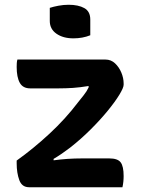

<svg xmlns="http://www.w3.org/2000/svg" viewBox="-20 -786 590 806"><path d="M53 -536H423Q446 -536 463 -520Q480 -504 489.5 -481Q499 -458 499 -436V-430Q499 -418 481.5 -389Q464 -360 433 -322Q402 -284 361 -243Q320 -202 274 -166Q257 -153 239.5 -141Q222 -129 205 -119V-113Q234 -117 263.5 -119Q293 -121 324 -121H439Q474 -121 486.5 -104.5Q499 -88 499 -47Q499 -22 494 0H102Q72 0 61 -30Q50 -60 50 -100V-112Q120 -162 187.5 -224.5Q255 -287 308 -357Q319 -371 331.5 -386.5Q344 -402 352 -419V-425Q316 -419 286.5 -417Q257 -415 225 -415H107Q76 -415 63 -438.5Q50 -462 50 -505Q50 -513 50.5 -521Q51 -529 53 -536ZM189 -753Q204 -758 225.5 -762Q247 -766 268 -766Q309 -766 334 -752Q359 -738 359 -704V-638Q327 -625 288 -625Q245 -625 217 -644.5Q189 -664 189 -698Z"/></svg>

Font: Recursive Sn Csl St SmB
Style: Regular
Weight: 600
Version: Version 1.079;hotconv 1.0.112;makeotfexe 2.5.65598; ttfautoh